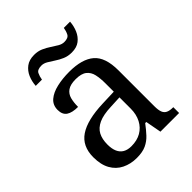

<svg xmlns="http://www.w3.org/2000/svg" viewBox="-209 -852 981 981"><g transform="rotate(-45 281.5 -362.0)"><path d="M205 10Q161 10 125.5 -7.5Q90 -25 70 -60.5Q50 -96 50 -150Q50 -230 106.5 -268Q163 -306 278 -310L361 -313V-373Q361 -409 355 -436.5Q349 -464 329 -480Q309 -496 268 -496Q230 -496 210 -482Q190 -468 183.5 -443.5Q177 -419 177 -387Q135 -387 113.5 -401.5Q92 -416 92 -450Q92 -485 116.5 -506Q141 -527 182 -536.5Q223 -546 272 -546Q364 -546 409.5 -507Q455 -468 455 -373V-114Q455 -86 461 -70.5Q467 -55 481 -48.5Q495 -42 517 -42H520V0H385L369 -86H361Q340 -58 320 -36.5Q300 -15 273.5 -2.5Q247 10 205 10ZM228 -52Q269 -52 298.5 -69Q328 -86 344.5 -117.5Q361 -149 361 -191V-272L297 -269Q240 -267 207.5 -252Q175 -237 161 -210.5Q147 -184 147 -145Q147 -114 156 -93.5Q165 -73 183 -62.5Q201 -52 228 -52ZM351 -606Q324 -606 302 -615.5Q280 -625 261.5 -637.5Q243 -650 226.5 -659.5Q210 -669 194 -669Q164 -669 156 -652.5Q148 -636 145 -616H100Q102 -647 113.5 -673.5Q125 -700 147.5 -717Q170 -734 206 -734Q233 -734 254.5 -724.5Q276 -715 294.5 -702.5Q313 -690 329.5 -680.5Q346 -671 362 -671Q391 -671 399.5 -687.5Q408 -704 411 -724H456Q454 -694 442.5 -667Q431 -640 409 -623Q387 -606 351 -606Z"/></g></svg>

Font: Noto Serif Khmer
Style: Regular
Weight: 400
Designer: Danh Hong and the Monotype Design Team
Foundry: Monotype Imaging Inc.
Version: Version 2.003